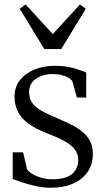

<svg xmlns="http://www.w3.org/2000/svg" viewBox="-20 -854 486 884"><path d="M213 10.5Q180 10.5 145.8 3Q111.5 -4.5 83 -14.2Q54.5 -24 38.5 -30V-152.5H86.5L104.5 -74.5Q110 -65 127.5 -54Q145 -43 169.5 -35.8Q194 -28.5 221 -28.5Q261 -28.5 287.5 -39Q314 -49.5 327 -69.8Q340 -90 340 -118Q340 -146 324 -166.8Q308 -187.5 275.8 -205Q243.5 -222.5 195 -241Q145 -260.5 112.2 -284Q79.5 -307.5 63.2 -338Q47 -368.5 47 -409.5Q47 -454.5 72.5 -486Q98 -517.5 139.8 -534.2Q181.5 -551 230 -551Q270 -551 298.8 -545Q327.5 -539 346.8 -531.5Q366 -524 377 -520.5V-405H334L313.5 -479Q309 -487.5 296.5 -495.2Q284 -503 265.5 -508Q247 -513 223.5 -513Q194.5 -513.5 169.5 -504Q144.5 -494.5 129.2 -476.5Q114 -458.5 114 -431.5Q114 -397.5 131.5 -376.2Q149 -355 177.2 -340.5Q205.5 -326 237.5 -312.5Q270 -298.5 300.5 -284Q331 -269.5 355 -251Q379 -232.5 393.2 -207Q407.5 -181.5 407.5 -145.5Q407.5 -97 383.2 -62Q359 -27 315.2 -8.2Q271.5 10.5 213 10.5ZM184 -628 71 -813.5 98 -833.5 223 -697 348 -833.5 375 -813.5 262 -628Z"/></svg>

Font: Merriweather 60pt Light
Style: Regular
Weight: 300
Version: Version 2.100